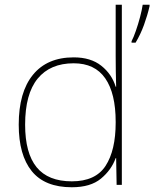

<svg xmlns="http://www.w3.org/2000/svg" viewBox="-20 -780 651 810"><path d="M283 10Q169 10 114 -58Q59 -126 59 -254Q59 -391 119 -464.5Q179 -538 291 -538Q363 -538 407.5 -502.5Q452 -467 468 -414H470Q469 -448 468.5 -480Q468 -512 468 -543V-760H494V0H472L470 -113H468Q450 -63 406 -26.5Q362 10 283 10ZM283 -15Q383 -15 425.5 -80.5Q468 -146 468 -263V-266Q468 -386 424 -449.5Q380 -513 291 -513Q192 -513 139 -448.5Q86 -384 86 -254Q86 -134 134.5 -74.5Q183 -15 283 -15ZM611 -754Q602 -715 587.5 -675Q573 -635 552 -600H535V-606Q543 -621 553 -649.5Q563 -678 571 -708.5Q579 -739 582 -760H611Z"/></svg>

Font: Noto Sans Oriya Thin
Style: Regular
Weight: 100
Designer: Amélie Bonet and Sol Matas
Foundry: Google LLC
Version: Version 2.006; ttfautohint (v1.8.4.7-5d5b)